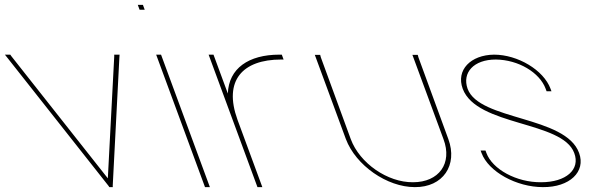

<svg xmlns="http://www.w3.org/2000/svg" viewBox="-179 -777 2514 787"><path d="M-147.8 -539 -158.9 -553H-136.9L-132.7 -547L263 -46L289.3 -547L289.1 -553H311.1L310.2 -539L283.1 -16L283.3 -10H269.3L265.1 -16Z M403.2 -737H393.2L385.8 -757H395.8H396.8H406.8L414.2 -737H404.2ZM464.8 -543 461.1 -553H481.1L484.8 -543L677.6 -20L681.3 -10H661.3L657.6 -20Z M754.9 -393.6C758.5 -496.5 840 -553 966.1 -553H976.1L983.4 -533H973.4C814.9 -533 736.3 -446.6 794.4 -286.4L796 -282L799.7 -272L892.6 -20L896.3 -10H876.3L872.6 -20L779.7 -272L776 -282C775.5 -283.4 775 -284.7 774.5 -286.1L679.8 -543L676.1 -553H696.1L699.8 -543Z M1114.8 -543 1111.4 -552H1133.4L1136.1 -542L1258.7 -207C1295.2 -108 1409.3 -29 1513.9 -30C1619.9 -30 1676.5 -107 1638.7 -207L1514.8 -543L1511.4 -552H1533.4L1536.1 -542L1658.7 -207C1698.1 -100 1636.7 -9 1521.3 -10C1407.3 -10 1279.5 -99 1238.7 -207Z M2077.7 -413 2081.4 -403H2061.4L2057.7 -413C2033 -480 1945.8 -532 1853.4 -533C1762.4 -533 1714.4 -479 1737.7 -413C1786 -282 2139.3 -303 2194.7 -150C2223.1 -73 2155.7 -9 2046.3 -10C1938.3 -10 1823.1 -73 1794.7 -150L1791 -160H1811L1814.7 -150C1839.4 -83 1938.3 -29 2038.9 -30C2140.9 -30 2200.8 -82 2174.7 -150C2126 -282 1775.5 -259 1717.7 -413C1689.3 -490 1750.4 -552 1846.1 -553C1943.1 -553 2049.3 -490 2077.7 -413Z"/></svg>

Font: Nordica Plus
Style: NordicaClassicUltraLightOpObl
Weight: 300
Version: Version 1